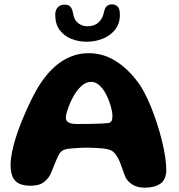

<svg xmlns="http://www.w3.org/2000/svg" viewBox="-20 -848 828 888"><path d="M649 20Q621.5 20 600.2 10Q579 0 562.5 -23.5Q558 -34 553.2 -46.8Q548.5 -59.5 544 -73Q539.5 -86.5 534 -99.8Q528.5 -113 521 -124.5Q512.5 -139.5 501.8 -147.5Q491 -155.5 473.5 -158.5Q466 -160.5 451.5 -161.8Q437 -163 419.8 -164Q402.5 -165 386.5 -165Q363 -165 338.2 -163.5Q313.5 -162 295.5 -160Q278.5 -157.5 269 -151.5Q259.5 -145.5 252.5 -133Q246 -121.5 239.5 -105.5Q233 -89.5 226 -72.5Q219 -55.5 212 -39Q198.5 -16 178.5 -2.5Q158.5 11 121 11Q90.5 11 69.8 1.8Q49 -7.5 39 -28.8Q29 -50 29 -86Q29 -112 35.5 -144.2Q42 -176.5 53.2 -212Q64.5 -247.5 78.5 -282.2Q92.5 -317 107 -349Q121.5 -381 134.8 -406.2Q148 -431.5 157.5 -447Q174.5 -475 197 -502.2Q219.5 -529.5 248.2 -552Q277 -574.5 312.5 -588.2Q348 -602 390.5 -602Q455.5 -602 511 -568.2Q566.5 -534.5 611.5 -476Q629 -454.5 646 -423Q663 -391.5 678.2 -353.8Q693.5 -316 706.5 -276Q719.5 -236 729 -197Q738.5 -158 743.8 -123.5Q749 -89 749 -63Q749 -17 721.8 1.5Q694.5 20 649 20ZM483 -279Q493 -282.5 496.5 -289.8Q500 -297 500 -312Q500 -324.5 496 -342.2Q492 -360 485 -379.2Q478 -398.5 469 -414.5Q456.5 -438.5 439 -454Q421.5 -469.5 402 -469.5Q377.5 -469.5 356.5 -450.2Q335.5 -431 320.5 -404Q314.5 -394 308.2 -380.5Q302 -367 296.8 -353Q291.5 -339 288 -326.2Q284.5 -313.5 284.5 -304Q284.5 -288 298.2 -281.2Q312 -274.5 335.5 -274.5Q373 -274.5 401 -275Q429 -275.5 449.2 -276.5Q469.5 -277.5 483 -279ZM381 -655Q342.5 -655 309.2 -668.5Q276 -682 255.8 -709.5Q235.5 -737 235.5 -780Q235.5 -801.5 247.2 -814Q259 -826.5 277.5 -826.5Q298.5 -826.5 306.5 -816Q314.5 -805.5 317.5 -788Q322 -756.5 340.8 -741.5Q359.5 -726.5 383.5 -726.5Q404 -726.5 419.8 -733.8Q435.5 -741 446.2 -756.2Q457 -771.5 461.5 -795Q465.5 -812.5 474.8 -820.2Q484 -828 497.5 -828Q513 -828 523.8 -818Q534.5 -808 534.5 -780Q534.5 -738 512 -710.2Q489.5 -682.5 454.5 -668.8Q419.5 -655 381 -655Z"/></svg>

Font: Gluten Thin SemiBold
Style: Regular
Weight: 600
Version: Version 1.300